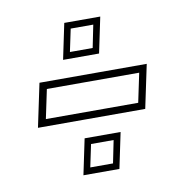

<svg xmlns="http://www.w3.org/2000/svg" viewBox="-59 -580 535 557"><g transform="rotate(-10 209.0 -301.5)"><path d="M37.5 -238 64.5 -366H380.5L353.5 -238ZM64.5 -259H336.5L354.5 -344.5H82.5ZM143.5 -79.5 165.5 -184.5H271.5L249.5 -79.5ZM167 -98.5H234L247.5 -165H181ZM143.5 -419.5 165.5 -524.5H271.5L249.5 -419.5ZM167 -438.5H234L247.5 -505H181Z"/></g></svg>

Font: Tourney Expanded ExtraLight
Style: Italic
Weight: 200
Width: 7
Italic angle: -12°
Designer: Tyler Finck
Foundry: Etcetera Type Co
Version: Version 1.010; ttfautohint (v1.8.3)